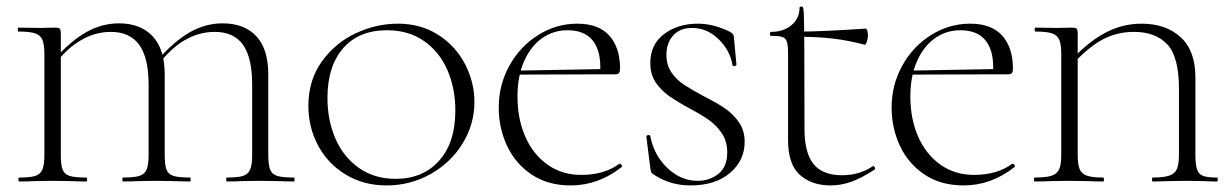

<svg xmlns="http://www.w3.org/2000/svg" viewBox="-20 -552 3729 584"><path d="M670 -12Q704 -12 719.5 -17Q735 -22 741 -36.5Q747 -51 747 -81V-295Q747 -377 719 -416Q691 -455 633 -455Q536 -455 460 -353L455 -365Q510 -427 557.5 -454Q605 -481 657 -481Q723 -481 759.5 -442Q796 -403 796 -325V-81Q796 -51 801.5 -36.5Q807 -22 823 -17Q839 -12 874 -12Q876 -12 876 -6Q876 0 874 0Q848 0 833 -1L771 -2L711 -1Q696 0 670 0Q668 0 668 -6Q668 -12 670 -12ZM354 -12Q388 -12 404 -17Q420 -22 426 -36.5Q432 -51 432 -81V-295Q432 -376 403.5 -415.5Q375 -455 317 -455Q269 -455 225 -429Q181 -403 144 -353L139 -365Q194 -427 242 -454Q290 -481 342 -481Q407 -481 444 -442Q481 -403 481 -325V-81Q481 -50 486.5 -36Q492 -22 507.5 -17Q523 -12 558 -12Q560 -12 560 -6Q560 0 558 0Q532 0 517 -1L455 -2L395 -1Q380 0 354 0Q352 0 352 -6Q352 -12 354 -12ZM39 -12Q72 -12 87.5 -17Q103 -22 109 -36.5Q115 -51 115 -81V-387Q115 -417 109 -431Q103 -445 87 -450.5Q71 -456 36 -456Q34 -456 34 -462Q34 -468 36 -468L102 -467L146 -468Q159 -468 162 -464.5Q165 -461 165 -449V-81Q165 -50 170.5 -36Q176 -22 191.5 -17Q207 -12 242 -12Q245 -12 245 -6Q245 0 242 0Q216 0 201 -1L139 -2L80 -1Q65 0 39 0Q36 0 36 -6Q36 -12 39 -12Z M918 -230Q918 -308 959 -365Q1000 -422 1062.5 -451Q1125 -480 1190 -480Q1260 -480 1313 -446Q1366 -412 1394.5 -357Q1423 -302 1423 -242Q1423 -174 1387 -115.5Q1351 -57 1289.5 -22.5Q1228 12 1156 12Q1086 12 1031.5 -21Q977 -54 947.5 -109.5Q918 -165 918 -230ZM1365 -216Q1365 -283 1341 -338.5Q1317 -394 1270 -427Q1223 -460 1157 -460Q1071 -460 1023.5 -405Q976 -350 976 -254Q976 -186 1000.5 -130Q1025 -74 1072 -41Q1119 -8 1183 -8Q1266 -8 1315.5 -63Q1365 -118 1365 -216Z M1497 -225Q1497 -294 1529.5 -352.5Q1562 -411 1617 -445.5Q1672 -480 1736 -480Q1801 -480 1833.5 -443.5Q1866 -407 1866 -343Q1866 -326 1854 -326H1805Q1806 -333 1806 -347Q1806 -402 1781 -431Q1756 -460 1706 -460Q1663 -460 1628.5 -435.5Q1594 -411 1574 -365.5Q1554 -320 1554 -258Q1554 -191 1577.5 -137Q1601 -83 1645 -51.5Q1689 -20 1748 -20Q1818 -20 1864 -54H1865Q1868 -54 1870.5 -50.5Q1873 -47 1871 -44Q1800 12 1716 12Q1646 12 1596.5 -21.5Q1547 -55 1522 -109Q1497 -163 1497 -225ZM1540 -337 1817 -342V-326L1541 -325Z M2123 -258Q2163 -238 2187 -221Q2211 -204 2228 -179.5Q2245 -155 2245 -120Q2245 -64 2200.5 -26Q2156 12 2080 12Q2017 12 1967 -22Q1962 -25 1960.5 -29Q1959 -33 1958 -41L1946 -136Q1945 -140 1951 -141Q1957 -142 1958 -138Q1969 -80 2010 -41Q2051 -2 2102 -2Q2138 -2 2165 -23Q2192 -44 2192 -89Q2192 -122 2176 -146Q2160 -170 2137 -186.5Q2114 -203 2076 -223Q2036 -245 2013 -261.5Q1990 -278 1974 -302Q1958 -326 1958 -360Q1958 -417 2000 -448.5Q2042 -480 2103 -480Q2148 -480 2197 -457Q2206 -452 2208.5 -449.5Q2211 -447 2212 -441L2220 -356Q2220 -352 2214.5 -351Q2209 -350 2208 -354Q2201 -398 2166 -432.5Q2131 -467 2085 -467Q2048 -467 2027.5 -444Q2007 -421 2007 -385Q2007 -354 2022.5 -331.5Q2038 -309 2061 -294Q2084 -279 2123 -258Z M2377 -126V-388Q2377 -414 2373.5 -425Q2370 -436 2360 -439.5Q2350 -443 2325 -443Q2322 -443 2322 -449Q2322 -455 2325 -455Q2363 -455 2387.5 -475.5Q2412 -496 2412 -529Q2412 -532 2420 -532Q2424 -532 2425 -509.5Q2426 -487 2426.5 -396Q2427 -305 2427 -160Q2427 -87 2454.5 -53Q2482 -19 2541 -19Q2594 -19 2634 -46L2636 -47Q2639 -47 2641 -42.5Q2643 -38 2640 -36Q2600 -10 2569 1Q2538 12 2506 12Q2449 12 2413 -20Q2377 -52 2377 -126ZM2416 -440V-456Q2480 -456 2613 -465Q2616 -465 2618 -459Q2620 -453 2620 -444Q2620 -435 2616.5 -425Q2613 -415 2610 -416Q2561 -429 2515 -434.5Q2469 -440 2416 -440Z M2692 -225Q2692 -294 2724.5 -352.5Q2757 -411 2812 -445.5Q2867 -480 2931 -480Q2996 -480 3028.5 -443.5Q3061 -407 3061 -343Q3061 -326 3049 -326H3000Q3001 -333 3001 -347Q3001 -402 2976 -431Q2951 -460 2901 -460Q2858 -460 2823.5 -435.5Q2789 -411 2769 -365.5Q2749 -320 2749 -258Q2749 -191 2772.5 -137Q2796 -83 2840 -51.5Q2884 -20 2943 -20Q3013 -20 3059 -54H3060Q3063 -54 3065.5 -50.5Q3068 -47 3066 -44Q2995 12 2911 12Q2841 12 2791.5 -21.5Q2742 -55 2717 -109Q2692 -163 2692 -225ZM2735 -337 3012 -342V-326L2736 -325Z M3335 -12Q3338 -12 3338 -6Q3338 0 3335 0Q3308 0 3293 -1L3231 -2L3171 -1Q3155 0 3127 0Q3125 0 3125 -6Q3125 -12 3127 -12Q3162 -12 3178.5 -17.5Q3195 -23 3201.5 -37Q3208 -51 3208 -81V-387Q3208 -417 3202 -431Q3196 -445 3180 -450.5Q3164 -456 3130 -456Q3127 -456 3127 -462Q3127 -468 3130 -468L3195 -467L3240 -468Q3252 -468 3255 -464.5Q3258 -461 3258 -449V-83Q3258 -53 3263.5 -38.5Q3269 -24 3285 -18Q3301 -12 3335 -12ZM3452 -480Q3526 -480 3571 -439Q3616 -398 3616 -317V-81Q3616 -51 3621 -36.5Q3626 -22 3639.5 -17Q3653 -12 3682 -12Q3684 -12 3684 -6Q3684 0 3682 0Q3657 0 3643 -1L3590 -2L3527 -1Q3512 0 3486 0Q3484 0 3484 -6Q3484 -12 3486 -12Q3520 -12 3537 -18Q3554 -24 3560 -38.5Q3566 -53 3566 -83V-282Q3566 -379 3530.5 -417Q3495 -455 3429 -455Q3377 -455 3333 -431.5Q3289 -408 3233 -347L3224 -354Q3283 -420 3337.5 -450Q3392 -480 3452 -480Z"/></svg>

Font: Cormorant Unicase Light
Style: Regular
Weight: 300
Designer: Christian Thalmann (Catharsis Fonts)
Foundry: Catharsis Fonts
Version: Version 4.000